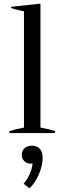

<svg xmlns="http://www.w3.org/2000/svg" viewBox="-20 -727 353 1049"><path d="M31 -11Q53 -18 111 -30V-665Q69 -673 41 -683V-690L201 -707V-30Q244 -23 281 -11V0H31ZM109 277Q128 255 141.5 225.5Q155 196 158 166Q155 167 148 167Q127 167 113 153.5Q99 140 99 118Q99 95 115 82Q131 69 153 69Q184 69 198.5 87Q213 105 213 135Q213 177 192.5 225Q172 273 141 302Z"/></svg>

Font: Trirong
Style: Regular
Weight: 400
Designer: Katatrad Team
Foundry: CadsonDemak
Version: Version 1.001